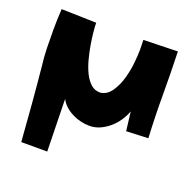

<svg xmlns="http://www.w3.org/2000/svg" viewBox="-104 -511 782 773"><g transform="rotate(20 287.0 -124.5)"><path d="M539.1 -35.2 445.3 -31.2 435.5 -112.3Q427.7 -91.8 414.6 -71.8Q401.4 -51.8 383.3 -36.1Q365.2 -20.5 343.8 -10.7Q322.3 -1 298.8 -1Q280.3 -1 261.2 -5.4Q242.2 -9.8 224.6 -18.6Q207 -27.3 192.9 -40Q178.7 -52.7 169.9 -69.3L174.8 154.3H63.5Q57.6 75.2 51.3 -2.4Q44.9 -80.1 37.1 -159.2Q32.2 -198.2 31.2 -236.8Q30.3 -275.4 30.3 -315.4Q30.3 -358.4 33.2 -404.3L182.6 -400.4Q182.6 -385.7 185.1 -360.8Q187.5 -335.9 192.4 -307.1Q197.3 -278.3 205.1 -249Q212.9 -219.7 224.6 -195.8Q236.3 -171.9 252.9 -156.7Q269.5 -141.6 292 -141.6H294.9Q323.2 -145.5 341.3 -172.4Q359.4 -199.2 369.1 -233.4Q378.9 -267.6 382.3 -302.7Q385.7 -337.9 385.7 -359.4Q385.7 -369.1 385.3 -379.4Q384.8 -389.6 384.8 -400.4L531.2 -404.3Q534.2 -311.5 534.2 -219.7Q534.2 -127.9 539.1 -35.2Z"/></g></svg>

Font: Slackey
Style: Regular
Weight: 400
Designer: Squid
Foundry: Font Diner, Inc DBA Sideshow
Version: Version 1.001